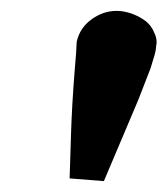

<svg xmlns="http://www.w3.org/2000/svg" viewBox="-20 -696 308 353"><path d="M171 -363 108 -368 110.5 -447Q112 -500 117.5 -569Q120.5 -602 121 -619Q126.5 -644.5 148 -660.2Q169.5 -676 194.5 -676Q208 -676 222.5 -670.8Q237 -665.5 247.8 -657.2Q258.5 -649 264 -635Q268 -627 268 -617.5Q267 -612 266.8 -607.5Q266.5 -603 263.8 -593.5Q261 -584 257 -571L234.5 -513Z"/></svg>

Font: Lucymar Sans ExtraBold
Style: Italic
Weight: 800
Italic angle: -10°
Foundry: The League of Moveable Type (original font) / Main changes by Cristiano Sobral with portions from Mirco Monsees
Version: Version 2.00;August 30, 2020;FontCreator 13.0.0.2681 64-bit